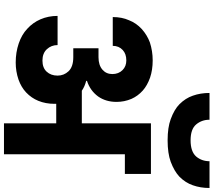

<svg xmlns="http://www.w3.org/2000/svg" viewBox="-74 -1001 1075 967"><g transform="rotate(90 463.5 -517.5)"><path d="M268.1 -476.1Q308.1 -476.1 331.1 -496.1Q353 -515.1 353 -545.9Q353 -577.1 333 -597.2Q314 -616.2 284.2 -616.2Q251.5 -616.2 231.9 -598.1Q210.9 -578.6 210.9 -547.9H65.9Q65.9 -594.2 82 -629.9Q95.7 -665.5 126 -693.8Q156.7 -721.2 193.8 -734.9Q237.3 -749 284.2 -749Q332 -749 371.1 -735.8Q410.6 -721.7 436 -699.2Q463.4 -674.8 478 -642.1Q493.2 -606.4 493.2 -566.9Q493.2 -513.2 465.8 -474.1Q436.5 -434.1 387.2 -418V-414.1Q416 -406.7 437 -392.1H601.1V-740.2H856V-608.9H756.8V0H601.1V-263.2H502.9V-253.9Q502.9 -210 487.8 -172.9Q473.6 -138.2 445.8 -111.8Q419.4 -86.9 380.9 -73.2Q339.4 -59.1 294.9 -59.1Q243.7 -59.1 199.2 -74.2Q154.3 -89.4 125 -117.2Q93.8 -145.5 77.1 -184.1Q60.1 -223.6 60.1 -270H207Q207 -238.3 228 -215.8Q248.5 -193.8 285.2 -193.8Q321.3 -193.8 340.8 -214.8Q360.8 -236.3 360.8 -270Q360.8 -301.8 338.9 -325.2Q316.4 -349.1 268.1 -349.1H223.1V-476.1ZM448.2 -1035.2H583Q583 -996.1 606.9 -967.8Q630.4 -939.9 687 -939.9Q743.2 -939.9 768.1 -967.8Q792 -996.1 792 -1035.2H926.8Q926.8 -989.7 913.1 -951.2Q900.4 -914.1 870.1 -883.8Q842.8 -857.9 794.9 -839.8Q752 -824.2 687 -824.2Q621.6 -824.2 580.1 -839.8Q530.8 -857.9 504.9 -883.8Q474.6 -914.1 461.9 -951.2Q448.2 -989.7 448.2 -1035.2Z"/></g></svg>

Font: PoppinsZ
Style: Bold
Weight: 700
Designer: Ninad Kale (Devanagari), Jonny Pinhorn (Latin)
Foundry: Indian Type Foundry
Version: Version 3.002;FEAKit 1.0